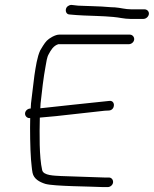

<svg xmlns="http://www.w3.org/2000/svg" viewBox="-20 -767 627 782"><path d="M100 -286H103C101.8 -240.2 102.8 -161.3 106.3 -117C108.5 -97.6 109.1 -81 112.6 -63C117.8 -38.2 140.6 -25.7 164.9 -18C200.6 -8 347.2 -7.8 400.5 -5H418.5C429.1 -5 439.4 -13.4 440.5 -24C441.6 -34.6 434.2 -44 423.6 -44H405.6C392.5 -44.7 241.8 -49.3 229.2 -50C200.8 -51.7 156.9 -51.7 151.8 -74C139.3 -128.3 140.8 -222.8 142.2 -288C153.6 -288.7 175.5 -290.7 207.8 -294C281.9 -302.3 337.7 -308.5 406.1 -316L425.2 -317C450.2 -320.1 450.4 -359.1 425.3 -356L406.1 -354C327.9 -345.4 227.7 -335.7 144.2 -326C144.2 -332.7 144.6 -339.3 145.3 -346C150.4 -394.5 157.5 -454.1 165.6 -497C168.8 -514.3 171.1 -534.1 178.2 -546C187.4 -563.2 197.2 -580.5 217.5 -587H504.5C515.1 -587 525.4 -595.4 526.5 -606C527.6 -616.6 519.2 -626 508.6 -626H221.6C213.6 -626 204 -623 192.7 -617C172.6 -605.7 166.8 -598.5 154.8 -580C148.7 -570 148.7 -570 143.9 -562C131.5 -535.6 125.7 -496 120.2 -460C117.1 -430.6 109.5 -377.3 106.3 -346C105.6 -339.3 105.2 -332.3 105.1 -325H104.1C93.5 -325 83.2 -316.6 82.1 -306C81 -295.4 89.4 -286 100 -286ZM568.4 -729H514.4C490.1 -729 470.6 -735.4 448.2 -737C430.8 -737 395.5 -741 378.7 -741C370.1 -741.7 361.8 -742 353.8 -742C345.2 -742.7 335.5 -743 324.9 -743C314.9 -743.7 306 -744 298 -744C286 -745 280.7 -745.8 271.3 -747C266 -747 261 -745.3 256.3 -742C242.6 -732.2 246.2 -708 263.2 -708C279.6 -705.9 300.3 -705.3 319.8 -704C329.8 -704 338.8 -703.7 346.7 -703C356 -703 365 -702.7 373.6 -702C391.5 -702 425.6 -699.1 441.2 -698C465 -696.1 486 -690 510.3 -690H564.3C574.9 -690 585.3 -699.4 586.4 -710C587.5 -720.6 579 -729 568.4 -729Z"/></svg>

Font: Just Breathe
Style: Obl2
Weight: 400
Foundry: Cannot Into Space Fonts
Version: Version 0.72